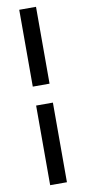

<svg xmlns="http://www.w3.org/2000/svg" viewBox="-108 -789 484 1078"><g transform="rotate(-10 134.0 -250.0)"><path d="M86.1 -311.9V-750H181.7V-311.9ZM86.1 250V-203.9H181.7V250Z"/></g></svg>

Font: Source Sans Variable
Style: Regular
Weight: 200
Designer: Paul D. Hunt
Foundry: Adobe Systems Incorporated
Version: Version 3.006;hotconv 1.0.111;makeotfexe 2.5.65597